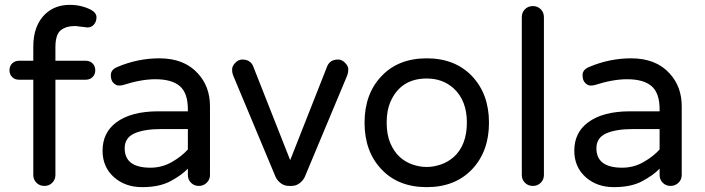

<svg xmlns="http://www.w3.org/2000/svg" viewBox="-20 -760 2900 790"><path d="M340 -647 290 -653Q252 -653 230 -635.5Q208 -618 208 -565V-510H333Q350 -510 361 -499Q372 -488 372 -471Q372 -454 361 -443Q350 -432 333 -432H208V-40Q208 -21 195 -8Q182 5 162.5 5Q143 5 130 -8Q117 -21 117 -40V-432H58Q41 -432 30 -443Q19 -454 19 -471Q19 -488 30 -499Q41 -510 58 -510H117V-568Q117 -655 166 -702Q206 -740 267 -740Q314 -740 354 -720Q377 -707 377 -689Q377 -671 366.5 -659Q356 -647 340 -647Z M462 -484Q546 -520 636 -520Q738 -520 794 -458Q844 -404 844 -323V-40Q844 -21 830.5 -8Q817 5 798 5Q779 5 766 -8Q753 -21 753 -40V-66Q726 -38 680.5 -14Q635 10 565 10Q496 10 450 -30Q402 -72 402 -140Q402 -214 458 -256Q519 -302 632 -302H753V-310Q753 -377 720 -405.5Q687 -434 619 -434Q561 -434 486 -410Q478 -408 468 -408Q458 -408 447 -418.5Q436 -429 436 -451Q436 -473 462 -484ZM493 -150Q493 -70 599 -70Q646 -70 686.5 -93Q727 -116 753 -145V-229H644Q573 -229 533 -211Q493 -193 493 -150Z M1327 -489Q1339 -515 1371 -515Q1387 -515 1400 -501.5Q1413 -488 1413 -476Q1413 -460 1408 -448L1234 -32Q1227 -17 1212.5 -6Q1198 5 1179 5H1169Q1150 5 1135.5 -6Q1121 -17 1114 -32L940 -448Q935 -460 935 -474Q935 -488 948 -501.5Q961 -515 977 -515Q1009 -515 1021 -489L1174 -101Z M1736 -520Q1852 -520 1922 -447Q1992 -373 1992 -255Q1992 -137 1922 -63Q1852 10 1736 10Q1619 10 1550 -63Q1480 -136 1480 -255Q1480 -374 1550 -447Q1619 -520 1736 -520ZM1847 -114Q1901 -163 1901 -256Q1901 -346 1847 -396Q1802 -437 1736 -437Q1628 -437 1586 -340Q1571 -305 1571 -255.5Q1571 -206 1586 -171Q1601 -136 1624.5 -114.5Q1648 -93 1677.5 -83Q1707 -73 1735.5 -73Q1764 -73 1793.5 -83Q1823 -93 1847 -114Z M2218 -689V-40Q2218 -21 2205 -8Q2192 5 2172.5 5Q2153 5 2140 -8Q2127 -21 2127 -40V-689Q2127 -709 2140 -722Q2153 -735 2172.5 -735Q2192 -735 2205 -722Q2218 -709 2218 -689Z M2403 -484Q2487 -520 2577 -520Q2679 -520 2735 -458Q2785 -404 2785 -323V-40Q2785 -21 2771.5 -8Q2758 5 2739 5Q2720 5 2707 -8Q2694 -21 2694 -40V-66Q2667 -38 2621.5 -14Q2576 10 2506 10Q2437 10 2391 -30Q2343 -72 2343 -140Q2343 -214 2399 -256Q2460 -302 2573 -302H2694V-310Q2694 -377 2661 -405.5Q2628 -434 2560 -434Q2502 -434 2427 -410Q2419 -408 2409 -408Q2399 -408 2388 -418.5Q2377 -429 2377 -451Q2377 -473 2403 -484ZM2434 -150Q2434 -70 2540 -70Q2587 -70 2627.5 -93Q2668 -116 2694 -145V-229H2585Q2514 -229 2474 -211Q2434 -193 2434 -150Z"/></svg>

Font: Varela Round
Style: Regular
Weight: 400
Designer: Joe Prince
Foundry: Joe Prince
Version: Version 1.000